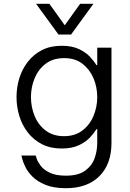

<svg xmlns="http://www.w3.org/2000/svg" viewBox="-20 -781 687 1011"><path d="M288 -599 170 -761H240L321 -648L402 -761H472L354 -599ZM327 210Q263 210 220 192.5Q177 175 151.5 149.5Q126 124 113.5 98Q101 72 97 55Q93 38 93 38H168Q168 38 173 54Q178 70 193.5 91Q209 112 241 128Q273 144 327 144Q392 144 428 118Q464 92 478 52.5Q492 13 492 -28V-101H488Q478 -84 456 -59.5Q434 -35 397 -17Q360 1 305 1Q245 1 200.5 -22Q156 -45 126 -84Q96 -123 81.5 -171Q67 -219 67 -270Q67 -320 81.5 -368Q96 -416 126 -455Q156 -494 200.5 -517Q245 -540 305 -540Q360 -540 397 -522Q434 -504 456 -479.5Q478 -455 488 -438H492V-530H567V-29Q567 83 503.5 146.5Q440 210 327 210ZM317 -64Q375 -64 414 -94Q453 -124 472.5 -171Q492 -218 492 -270Q492 -322 472.5 -368.5Q453 -415 414.5 -445Q376 -475 318 -475Q259 -475 220 -445Q181 -415 162 -368Q143 -321 143 -270Q143 -218 162 -171Q181 -124 220 -94Q259 -64 317 -64Z"/></svg>

Font: Be Vietnam Pro Light
Style: Regular
Weight: 300
Designer: Lam Bao, Tony Le, Vietanh Nguyen
Foundry: Yellow Type Foundry
Version: Version 1.002; ttfautohint (v1.8.3)